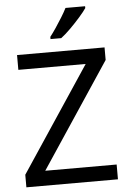

<svg xmlns="http://www.w3.org/2000/svg" viewBox="-62 -1040 695 1034"><g transform="rotate(-5 286.0 -523.0)"><path d="M533 -51H38V-119L414 -685H50V-765H523V-697L147 -131H533ZM438 -985Q426 -967 401 -938.5Q376 -910 347.5 -881.5Q319 -853 295 -835H237V-847Q252 -866 269.5 -892Q287 -918 304 -945.5Q321 -973 332 -995H438Z"/></g></svg>

Font: Noto Sans Tamil UI
Style: Regular
Weight: 400
Designer: Jelle Bosma - Monotype Design Team
Foundry: Monotype Imaging Inc.
Version: Version 2.004; ttfautohint (v1.8.4.7-5d5b)